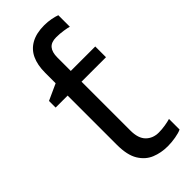

<svg xmlns="http://www.w3.org/2000/svg" viewBox="-249 -807 860 860"><g transform="rotate(-45 180.5 -377.5)"><path d="M240 -765Q263 -765 283.5 -761Q304 -757 317 -752V-679Q308 -682 285.5 -685.5Q263 -689 240 -689Q209 -689 194.5 -672Q180 -655 180 -621V-536H335V-468H180V-158Q180 -109 203.5 -85.5Q227 -62 264 -62Q284 -62 305 -65.5Q326 -69 339 -73V-6Q325 1 299 5.5Q273 10 249 10Q207 10 171.5 -4.5Q136 -19 114 -55Q92 -91 92 -156V-468H16V-510L93 -545V-611Q93 -661 109 -695Q125 -729 158 -747Q191 -765 240 -765Z"/></g></svg>

Font: ltelugu05
Style: Book
Weight: 400
Designer: Jelle Bosma - Monotype Design Team
Foundry: Monotype Imaging Inc.
Version: Version 2.003